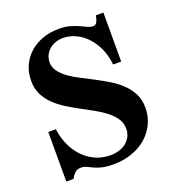

<svg xmlns="http://www.w3.org/2000/svg" viewBox="-102 -592 623 684"><g transform="rotate(-20 209.5 -249.5)"><path d="M389.6 -141.1Q389.6 -107.4 376 -79.3Q362.3 -51.3 338.9 -31.2Q315.4 -11.2 283.4 -0.2Q251.5 10.7 214.8 10.7Q187 10.7 170.2 6.3Q153.3 2 141.6 -3.7Q129.9 -9.3 120.8 -13.7Q111.8 -18.1 99.6 -18.1Q85.9 -18.1 77.4 -10Q68.8 -2 62 10.7H34.7V-177.2H63.5Q66.4 -151.4 77.1 -124Q87.9 -96.7 106.9 -74.2Q126 -51.8 153.3 -37.6Q180.7 -23.4 216.8 -23.4Q232.9 -23.4 248 -28.1Q263.2 -32.7 274.7 -41.7Q286.1 -50.8 293 -63.7Q299.8 -76.7 299.8 -92.8Q299.8 -114.7 288.6 -131.8Q277.3 -148.9 259 -163.3Q240.7 -177.7 217.3 -190.7Q193.8 -203.6 169.7 -216.6Q145.5 -229.5 122.1 -244.1Q98.6 -258.8 80.3 -276.6Q62 -294.4 50.8 -316.9Q39.6 -339.4 39.6 -368.2Q39.6 -399.4 51 -425.3Q62.5 -451.2 83.3 -470Q104 -488.8 132.6 -499.3Q161.1 -509.8 195.8 -509.8Q219.7 -509.8 237.5 -504.6Q255.4 -499.5 269 -493.2Q282.7 -486.8 293.5 -481.7Q304.2 -476.6 314.5 -476.6Q324.2 -476.6 329.1 -486.3Q334 -496.1 336.4 -509.8H364.7V-324.2H334Q330.6 -358.4 317.9 -386.2Q305.2 -414.1 286.6 -433.6Q268.1 -453.1 244.9 -463.6Q221.7 -474.1 197.8 -474.1Q183.1 -474.1 169.7 -469.5Q156.2 -464.8 146 -456.1Q135.7 -447.3 129.9 -435.1Q124 -422.9 124 -408.2Q124 -389.2 135.5 -373.8Q147 -358.4 165.5 -345Q184.1 -331.5 208 -319.6Q231.9 -307.6 256.8 -294.4Q281.7 -281.2 305.7 -266.6Q329.6 -252 348.1 -233.9Q366.7 -215.8 378.2 -193.1Q389.6 -170.4 389.6 -141.1Z"/></g></svg>

Font: Scheherazade
Style: Bold
Weight: 700
Version: Version 2.100 (build 932/914)